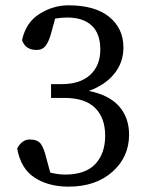

<svg xmlns="http://www.w3.org/2000/svg" viewBox="-20 -679 539 714"><path d="M116.2 -493.2Q74.2 -493.2 62 -529.8Q76.2 -595.7 127 -627.4Q177.7 -659.2 234.4 -659.2Q333.5 -659.2 386.2 -616.2Q439 -573.2 439 -502Q439 -446.8 405 -404.8Q371.1 -362.8 310.1 -340.8Q386.2 -325.7 423.1 -283.4Q460 -241.2 460 -178.2Q460 -95.2 397.9 -40Q335.9 15.1 234.9 15.1Q160.6 15.1 108.9 -18.3Q57.1 -51.8 43.9 -127Q61.5 -160.2 90.8 -160.2Q120.1 -160.2 132.1 -143.6Q144 -127 152.8 -88.9L167 -37.1Q197.3 -29.8 222.2 -29.8Q297.4 -29.8 334.2 -68.8Q371.1 -107.9 371.1 -174.3Q371.1 -240.7 333.5 -277.8Q295.9 -314.9 219.2 -314.9H169.9V-366.2H210Q277.8 -366.2 315.4 -400.6Q353 -435.1 353 -494.6Q353 -554.2 321 -584Q289.1 -613.8 230 -613.8Q208 -613.8 185.1 -609.9L170.9 -558.1Q162.1 -524.9 149.9 -509Q137.7 -493.2 116.2 -493.2Z"/></svg>

Font: SourceSerifPro-Regular
Style: Regular
Weight: 400
Designer: Frank Grießhammer
Foundry: Adobe Systems Incorporated
Version: Version 1.014;PS Version 1.0;hotconv 1.0.73;makeotf.lib2.5.5